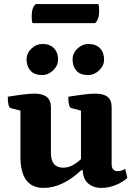

<svg xmlns="http://www.w3.org/2000/svg" viewBox="-20 -907 663 939"><path d="M193 12Q80 12 80 -141V-366L33 -378Q18 -381 18 -434Q68 -442 99 -445.5Q130 -449 149 -449Q229 -449 229 -383V-161Q229 -87 288 -87Q316 -87 338.5 -100.5Q361 -114 376 -129V-366L330 -378Q314 -381 314 -434Q365 -442 395.5 -445.5Q426 -449 446 -449Q487 -449 506.5 -433Q526 -417 526 -383V-105Q526 -70 555 -70Q575 -70 592 -81L603 -37Q579 -15 544.5 -1.5Q510 12 477 12Q435 12 410 -11Q385 -34 385 -75H378Q285 12 193 12ZM411 -540Q372 -540 353.5 -561.5Q335 -583 335 -616Q335 -647 359 -669.5Q383 -692 411 -692Q449 -692 469 -671Q489 -650 489 -616Q489 -586 465 -563Q441 -540 411 -540ZM187 -540Q148 -540 129 -561.5Q110 -583 110 -616Q110 -647 134 -669.5Q158 -692 187 -692Q224 -692 244 -671Q264 -650 264 -616Q264 -586 240 -563Q216 -540 187 -540ZM445 -794H139Q135 -805 135 -827Q135 -871 155 -887H461Q465 -875 465 -854Q465 -811 445 -794Z"/></svg>

Font: Petrona ExtraBold
Style: Regular
Weight: 800
Designer: Ringo R. Seeber
Foundry: Ringo R. Seeber
Version: Version 2.001; ttfautohint (v1.8.3)